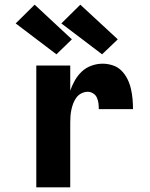

<svg xmlns="http://www.w3.org/2000/svg" viewBox="-20 -800 640 820"><path d="M135 0V-520H280V-413Q288 -436 300 -457Q312 -478 329.5 -494.5Q347 -511 370.5 -519.5Q394 -528 418 -528Q440 -528 461.5 -521Q483 -514 498.5 -498.5Q514 -483 524 -463Q534 -443 539 -421.5Q544 -400 546 -378Q548 -356 548 -334H402Q402 -346 400.5 -358.5Q399 -371 394 -382.5Q389 -394 378 -401Q367 -408 355 -408Q341 -408 328 -401.5Q315 -395 306.5 -383.5Q298 -372 293 -359Q288 -346 285 -332Q282 -318 281 -304Q280 -290 280 -276V0ZM416 -568 242 -700 323 -780 483 -632ZM221 -568 47 -700 128 -780 287 -632Z"/></svg>

Font: Iosevka Heavy Extended
Style: Regular
Weight: 900
Width: 7
Monospace: yes
Designer: Belleve Invis
Foundry: Belleve Invis
Version: Version 32.5.0; ttfautohint (v1.8.4)